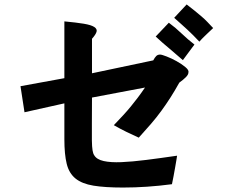

<svg xmlns="http://www.w3.org/2000/svg" viewBox="-20 -808 1040 862"><path d="M826 -483Q826 -473 814.5 -461.5Q803 -450 785 -437Q765 -401 745.5 -370.5Q726 -340 704.5 -310.5Q683 -281 658 -252Q633 -223 603 -190Q574 -203 546.5 -216.5Q519 -230 491 -246Q514 -270 532.5 -290Q551 -310 567 -329.5Q583 -349 598.5 -369.5Q614 -390 631 -415L393 -370Q393 -300 392.5 -253.5Q392 -207 392.5 -177.5Q393 -148 395.5 -133Q398 -118 403 -111Q414 -92 445.5 -85Q477 -78 525 -80Q573 -82 636.5 -90Q700 -98 775 -109Q775 -107 772.5 -92.5Q770 -78 766.5 -57.5Q763 -37 759 -16Q755 5 752 19Q639 34 532 34Q451 34 399.5 25.5Q348 17 319 -6.5Q290 -30 279.5 -72.5Q269 -115 269 -183V-344L90 -304L72 -421L269 -457V-712Q323 -707 356 -701.5Q389 -696 403 -687Q417 -678 413.5 -665.5Q410 -653 393 -634V-479L668 -537Q675 -550 681.5 -556.5Q688 -563 699 -563Q706 -563 728 -554.5Q750 -546 772.5 -533.5Q795 -521 812 -507Q829 -493 826 -483ZM853 -608Q840 -590 828 -574.5Q816 -559 801 -538Q780 -556 765 -569Q750 -582 737 -593Q724 -604 710.5 -615.5Q697 -627 679 -644L738 -706Q769 -683 796 -657Q823 -631 853 -608ZM937 -682Q920 -666 911 -657.5Q902 -649 896.5 -643.5Q891 -638 886.5 -633.5Q882 -629 875 -621Q860 -637 847 -650Q834 -663 821 -675Q808 -687 794 -699.5Q780 -712 762 -728L818 -788Q839 -772 855 -759Q871 -746 885 -734Q899 -722 911 -709.5Q923 -697 937 -682Z"/></svg>

Font: D2Coding ligature
Style: Bold
Weight: 700
Monospace: yes
Designer: Yong-Rak Park; Jeong-Hwan Yoon; Sang-Min Lee;
Foundry: NHN Corporation
Version: Version 1.3.2; Build 20180524